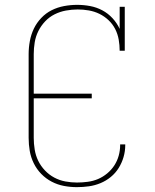

<svg xmlns="http://www.w3.org/2000/svg" viewBox="-20 -763 640 791"><path d="M297 8Q270 8 243.5 3Q217 -2 193 -14.5Q169 -27 150 -46.5Q131 -66 119 -90.5Q107 -115 102.5 -141.5Q98 -168 98 -195V-540Q98 -567 103 -594Q108 -621 119.5 -645Q131 -669 150 -689Q169 -709 193 -721Q217 -733 244 -738Q271 -743 298 -743Q325 -743 351.5 -738Q378 -733 401.5 -720.5Q425 -708 443.5 -688Q462 -668 473 -644V-735H494V-554H473Q473 -577 469 -600Q465 -623 454.5 -643.5Q444 -664 427 -680Q410 -696 389.5 -706Q369 -716 346 -720Q323 -724 300 -724Q276 -724 251.5 -719.5Q227 -715 205 -704Q183 -693 166 -675Q149 -657 138 -635Q127 -613 123 -588.5Q119 -564 119 -540V-377H358V-358H119V-195Q119 -171 123 -146.5Q127 -122 137.5 -100.5Q148 -79 165 -61Q182 -43 203.5 -31.5Q225 -20 249 -15.5Q273 -11 297 -11Q319 -11 341.5 -14Q364 -17 384 -25.5Q404 -34 421.5 -48.5Q439 -63 451 -81.5Q463 -100 469 -121.5Q475 -143 475 -166Q475 -166 475 -166.5Q475 -167 475 -168H496Q496 -167 496 -166.5Q496 -166 496 -165Q496 -140 489 -116Q482 -92 469 -71Q456 -50 436.5 -34Q417 -18 394 -8.5Q371 1 346.5 4.5Q322 8 297 8Z"/></svg>

Font: Iosevka Slab Thin Extended
Style: Regular
Weight: 100
Width: 7
Monospace: yes
Designer: Belleve Invis
Foundry: Belleve Invis
Version: Version 11.1.1; ttfautohint (v1.8.3)